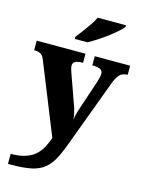

<svg xmlns="http://www.w3.org/2000/svg" viewBox="-145 -849 873 1163"><g transform="rotate(15 291.0 -268.0)"><path d="M23 167Q75 167 112 155.5Q149 144 173.5 123Q198 102 214 73Q230 44 242 9L64 -433Q57 -452 48 -460.5Q39 -469 28 -472.5Q17 -476 3 -476H-2V-536H304V-479H300Q270 -479 255.5 -471Q241 -463 241 -444Q241 -435 244.5 -423.5Q248 -412 251 -403L311 -234Q320 -212 325 -193.5Q330 -175 333 -159.5Q336 -144 337 -131Q339 -153 345 -173.5Q351 -194 354 -203L417 -391Q420 -400 424 -416.5Q428 -433 428 -442Q428 -463 412.5 -470.5Q397 -478 366 -479H362V-536H584V-479H580Q562 -478 548.5 -471Q535 -464 524.5 -448.5Q514 -433 504 -408L353 -2Q328 68 305 112.5Q282 157 250 183Q218 209 169 219.5Q120 230 43 230H23ZM218 -619Q233 -638 252.5 -664Q272 -690 290.5 -717Q309 -744 319 -766H496V-756Q487 -743 464.5 -723Q442 -703 413 -681Q384 -659 353.5 -639.5Q323 -620 298 -606H218Z"/></g></svg>

Font: Noto Serif Armenian ExtraBold
Style: Regular
Weight: 800
Version: Version 2.007